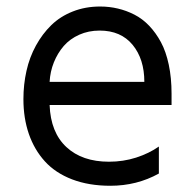

<svg xmlns="http://www.w3.org/2000/svg" viewBox="-20 -573 605 601"><path d="M517 -279.8V-244.3H135.3Q138.5 -158.4 187.9 -112.6Q237.2 -66.8 321 -66.8Q365.8 -66.8 406.1 -79.7Q446.4 -92.7 477.3 -114.3V-29.8Q408.4 8.5 325.3 8.5Q258.2 8.5 205.8 -11.5Q153.4 -31.6 120.4 -68Q87.4 -104.4 70.3 -153.8Q53.3 -203.1 53.3 -262.8Q53.3 -308.6 62.9 -351.2Q72.4 -393.8 92.5 -430.4Q112.6 -467 140.6 -494.3Q168.7 -521.7 207.9 -537.1Q247.2 -552.6 293.3 -552.6Q322.1 -552.6 348.7 -546.3Q375.4 -540.1 400.7 -527.2Q426.1 -514.2 447.1 -492.2Q468 -470.2 483.8 -440.9Q499.6 -411.6 508.3 -370.4Q517 -329.2 517 -279.8ZM135.3 -316.8H431.8Q431.8 -388.1 395.1 -432.7Q358.3 -477.3 291.9 -477.3Q257.1 -477.3 228 -464.3Q198.9 -451.3 179.5 -429Q160.2 -406.6 148.6 -377.8Q137.1 -349.1 135.3 -316.8Z"/></svg>

Font: TID UI
Style: Regular
Weight: 400
Designer: The TID Project Authors
Foundry: Bakken & Bæck
Version: Version 1.001;hotconv 1.0.109;makeotfexe 2.5.65596